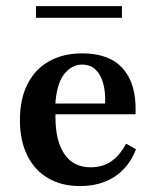

<svg xmlns="http://www.w3.org/2000/svg" viewBox="-20 -605 517 636"><path d="M245.2 11.3Q183.9 11.3 139.1 -14.9Q94.4 -41.1 70.2 -90.3Q46 -139.5 46 -207.3Q46 -277.4 71.4 -327Q96.8 -376.6 143.1 -402.4Q189.5 -428.2 252.4 -428.2Q309.7 -428.2 349.6 -407.3Q389.5 -386.3 410.5 -341.5Q431.5 -296.8 429 -226.6H125.8L124.2 -262.1H328.2Q329.8 -300 321.8 -329Q313.7 -358.1 296.4 -374.6Q279 -391.1 251.6 -391.1Q216.9 -391.1 191.9 -358.5Q166.9 -325.8 162.9 -254.8L164.5 -251.6Q163.7 -244.4 163.7 -236.3Q163.7 -228.2 163.7 -216.9Q163.7 -137.9 193.5 -94.4Q223.4 -50.8 279.8 -50.8Q319.4 -50.8 348 -70.2Q376.6 -89.5 397.6 -129L430.6 -110.5Q407.3 -50.8 359.7 -19.8Q312.1 11.3 245.2 11.3ZM99.2 -546V-584.7H383.9V-546Z"/></svg>

Font: Playfair 9pt
Style: Bold
Weight: 700
Designer: Claus Eggers Sørensen
Foundry: Claus Eggers Sørensen
Version: Version 2.203